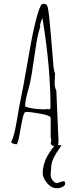

<svg xmlns="http://www.w3.org/2000/svg" viewBox="-20 -770 380 1012"><path d="M280.8 195.3 313 185.1Q323.7 185.1 323.7 196.5Q323.7 208 309.3 215.1Q294.9 222.2 280.8 222.2Q250.5 222.2 227.8 194.3Q205.1 166.5 205.1 142.8Q205.1 119.1 212.2 95Q219.2 70.8 229.5 52.7Q251 15.6 267.1 -0.5L273.9 -7.8L302.7 -3.9Q304.7 -4.9 303.7 -2.9Q302.7 -1 296.9 7.3Q250 71.3 250 110.4Q250 119.6 248 133.3L247.1 154.3Q247.1 167 257.8 181.2Q268.6 195.3 280.8 195.3ZM276.9 -293 288.1 -32.2V-21.5Q288.1 -9.8 285.2 -6.8Q277.3 0 268.1 0Q258.8 0 252.9 -4.9Q247.1 -9.8 247.1 -17.1Q250 -22.9 250 -28.8L247.1 -48.8V-147.9Q247.1 -161.1 194.3 -170.7Q141.6 -180.2 116.2 -180.2Q106.4 -180.2 98.6 -143.8Q90.8 -107.4 83.5 -64Q76.2 -20.5 68.8 -9.8Q45.4 -9.8 38.1 -22Q53.7 -44.4 68.1 -131.3Q82.5 -218.3 91.3 -257.6Q100.1 -296.9 122.8 -428.2Q145.5 -559.6 153.6 -596.4Q161.6 -633.3 166 -650.9Q170.4 -668.5 177.2 -692.4Q193.4 -750 206.1 -750Q221.7 -750 226.8 -742.9Q231.9 -735.8 235.6 -709.7Q239.3 -683.6 242.9 -643.3Q246.6 -603 249.5 -569.3Q258.8 -463.9 261 -430.7Q263.2 -397.5 270 -382.8Q268.1 -352.5 268.1 -330.8Q268.1 -309.1 276.9 -293ZM112.8 -208Q154.8 -193.8 213.9 -193.8Q226.1 -193.8 231.9 -195.8L236.8 -193.8Q246.1 -193.8 246.1 -203.1Q246.1 -412.1 207 -653.8Q206.5 -656.7 204.8 -664.6Q203.1 -672.4 203.1 -676.8Q190.9 -642.1 189.9 -632.8L192.9 -627Q189.5 -623.5 181.6 -592.5Q173.8 -561.5 159.9 -464.6Q146 -367.7 139.9 -340.1Q133.8 -312.5 127 -290Q112.8 -240.2 112.8 -213.9Z"/></svg>

Font: Amatic SC
Style: Regular
Weight: 400
Version: Version 1.004